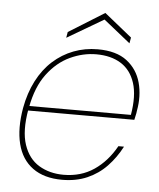

<svg xmlns="http://www.w3.org/2000/svg" viewBox="-50 -695 620 750"><g transform="rotate(5 260.5 -320.0)"><path d="M221 12Q150 12 105.5 -20.5Q61 -53 46 -113Q31 -173 45 -254Q56 -314 80.5 -361.5Q105 -409 141 -441.5Q177 -474 221.5 -491Q266 -508 316 -508Q389 -508 430.5 -476Q472 -444 486 -392.5Q500 -341 489 -282Q488 -272 486 -264.5Q484 -257 482 -246H55L58 -264H467Q480 -340 464 -389.5Q448 -439 409 -463.5Q370 -488 312 -488Q260 -488 209.5 -464.5Q159 -441 121 -390.5Q83 -340 68 -259L66 -250Q51 -165 69 -111.5Q87 -58 128.5 -33Q170 -8 225 -8Q293 -8 344 -42.5Q395 -77 429 -138H451Q428 -94 395.5 -60Q363 -26 319.5 -7Q276 12 221 12ZM189 -542 193 -565 333 -652 441 -565 437 -542 332 -626Z"/></g></svg>

Font: DM Sans 24pt Thin
Style: Italic
Weight: 250
Italic angle: -10°
Designer: Colophon Foundry, Jonny Pinhorn
Foundry: Colophon Foundry
Version: Version 4.004;gftools[0.9.30]